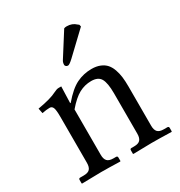

<svg xmlns="http://www.w3.org/2000/svg" viewBox="-161 -785 843 899"><g transform="rotate(-30 260.5 -336.0)"><path d="M314 -670.4Q319.8 -672.9 328.6 -672.9Q357.9 -672.9 377.4 -654.3Q377.4 -654.3 383.8 -649.4L386.2 -638.7L271.5 -529.8Q250.5 -510.3 242.7 -510.3Q236.8 -510.3 232.4 -513.9Q228 -517.6 228 -522.5Q228 -535.2 234.4 -544.9ZM363.8 -71.8V-290.5Q363.8 -346.2 350.3 -369.9Q336.9 -393.6 299.3 -393.6Q264.6 -393.6 233.6 -377Q202.6 -360.4 166 -317.4V-71.8Q166 -49.3 175.8 -38.6Q185.5 -27.8 209 -27.8H223.1Q231.4 -27.8 231.4 -19.5V-1L229.5 1Q166 -1 127 -1L23.4 1L21.5 -1V-19.5Q21.5 -27.8 29.3 -27.8H48.3Q72.3 -27.8 81.8 -38.6Q91.3 -49.3 91.3 -71.8V-320.8Q91.3 -358.4 85.9 -370.4Q80.6 -382.3 68.8 -382.3Q51.3 -382.3 27.3 -377.4L22 -404.8Q93.8 -417 125 -433.6Q141.6 -441.9 150.9 -441.9H166L163.1 -353H166Q210.4 -405.3 248.3 -423.6Q286.1 -441.9 329.1 -441.9Q355.5 -441.9 375 -433.8Q394.5 -425.8 406.5 -412.1Q418.5 -398.4 425.8 -377.7Q433.1 -356.9 435.8 -334.7Q438.5 -312.5 438.5 -283.7V-71.8Q438.5 -49.3 448.2 -38.6Q458 -27.8 481.4 -27.8H500.5Q508.8 -27.8 508.8 -19.5V-1L506.8 1Q438.5 -1 399.4 -1L300.8 1L298.8 -1V-19.5Q298.8 -27.8 306.6 -27.8H320.8Q344.7 -27.8 354.2 -38.6Q363.8 -49.3 363.8 -71.8Z"/></g></svg>

Font: Libertinage
Style: b
Weight: 400
Designer: OSP
Foundry: OSP
Version: Version 1.0; 2008; OFL relea